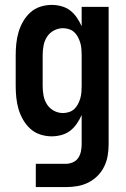

<svg xmlns="http://www.w3.org/2000/svg" viewBox="-20 -548 515 783"><path d="M126 215V120H249Q263 120 277 114Q291 108 299 96Q307 84 310 69.5Q313 55 313 41V-79Q305 -61 293.5 -44Q282 -27 266.5 -15Q251 -3 231 2.5Q211 8 191 8Q167 8 144 0.5Q121 -7 103.5 -23Q86 -39 74 -60Q62 -81 55.5 -103.5Q49 -126 46.5 -149.5Q44 -173 44 -197V-323Q44 -347 46.5 -370.5Q49 -394 55.5 -416.5Q62 -439 74 -460Q86 -481 103.5 -497Q121 -513 144 -520.5Q167 -528 191 -528Q211 -528 231 -522.5Q251 -517 266.5 -505Q282 -493 293.5 -476Q305 -459 313 -441V-520H423V41Q423 64 419 87.5Q415 111 404.5 132Q394 153 377.5 169.5Q361 186 340 196.5Q319 207 295.5 211Q272 215 249 215ZM237 -87Q249 -87 261.5 -91Q274 -95 283 -103.5Q292 -112 298 -123.5Q304 -135 307.5 -147Q311 -159 312 -172Q313 -185 313 -197V-323Q313 -335 312 -348Q311 -361 307.5 -373Q304 -385 298 -396.5Q292 -408 283 -416.5Q274 -425 261.5 -429Q249 -433 237 -433Q217 -433 199.5 -423.5Q182 -414 171.5 -397.5Q161 -381 157.5 -361.5Q154 -342 154 -323V-197Q154 -178 157.5 -158.5Q161 -139 171.5 -122.5Q182 -106 199.5 -96.5Q217 -87 237 -87Z"/></svg>

Font: Iosevka QP
Style: Bold
Weight: 700
Designer: Belleve Invis
Foundry: Belleve Invis
Version: Version 20.0.0; ttfautohint (v1.8.4)